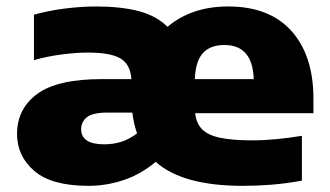

<svg xmlns="http://www.w3.org/2000/svg" viewBox="-20 -578 1044 608"><path d="M260.5 10.5Q143.5 10.5 88.8 -36.5Q34 -83.5 34 -154Q34 -233.5 97.8 -280.5Q161.5 -327.5 302.5 -327.5H396Q393 -374 361.8 -392.8Q330.5 -411.5 257 -411.5Q221.5 -411.5 175 -405.5Q128.5 -399.5 87.5 -387.5V-531.5Q136.5 -545 187.5 -551.2Q238.5 -557.5 284.5 -557.5Q363 -557.5 419.2 -542.8Q475.5 -528 510.5 -493Q546.5 -524 595 -540.8Q643.5 -557.5 702.5 -557.5Q833.5 -557.5 903 -479.8Q972.5 -402 972.5 -266V-219.5H598Q601.5 -188.5 618.8 -169.8Q636 -151 674.8 -142.2Q713.5 -133.5 781.5 -133.5Q816 -133.5 857 -137.5Q898 -141.5 936 -148V-6Q884.5 3.5 838 7Q791.5 10.5 749 10.5Q558 10.5 473 -65.5Q426 -26 371.5 -7.8Q317 10.5 260.5 10.5ZM690.5 -435.5Q645.5 -435.5 622.2 -409.5Q599 -383.5 597 -327.5H783.5Q780 -435.5 690.5 -435.5ZM310 -121Q338 -121 362.8 -128.5Q387.5 -136 414 -155.5Q403.5 -185.5 399 -221.5H321Q273.5 -221.5 255.2 -206.8Q237 -192 237 -169Q237 -121 310 -121Z"/></svg>

Font: Encode Sans Exp XBd
Style: Regular
Weight: 800
Width: 7
Designer: Multiple Designers
Foundry: Impallari Type
Version: Version 3.002; ttfautohint (v1.8.3) -l 8 -r 50 -G 200 -x 14 